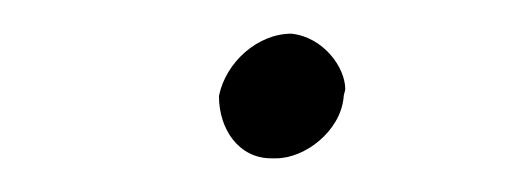

<svg xmlns="http://www.w3.org/2000/svg" viewBox="-20 -290 309 114"><path d="M110 -233C110 -213 122 -196 141 -196C142 -196 143 -196 144 -196C161 -196 182 -212 184 -232C184 -234 185 -236 185 -237C185 -250 172 -268 153 -270C133 -270 114 -253 110 -233Z"/></svg>

Font: Jost Light
Style: Italic
Weight: 300
Italic angle: -5°
Version: Version 3.710